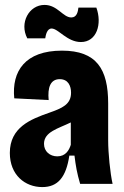

<svg xmlns="http://www.w3.org/2000/svg" viewBox="-20 -748 506 781"><path d="M309 -577C374 -577 396 -651 372 -717H299C297 -701 293 -677 270 -677C236 -677 214 -728 161 -728C98 -728 58 -655 91 -592H164C166 -605 171 -632 190 -632C217 -632 253 -577 309 -577ZM152 13C216 13 249 -28 262 -115H283C288 -74 293 -44 306 0H438C428 -45 420 -125 420 -177V-327C420 -467 373 -542 232 -542C82 -542 27 -458 38 -348L178 -341C173 -392 185 -426 223 -426C257 -426 269 -399 269 -371C269 -323 233 -308 179 -289C105 -263 20 -230 20 -126C20 -36 82 13 152 13ZM213 -112C183 -112 159 -132 159 -163C159 -212 217 -225 268 -250V-159C261 -137 247 -112 213 -112Z"/></svg>

Font: Bricolage Grotesque 10pt Condensed ExtraBold
Style: Regular
Weight: 800
Width: 3
Designer: Mathieu Triay
Foundry: Atelier Triay
Version: Version 1.000;gftools[0.9.29]